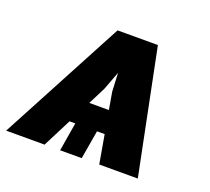

<svg xmlns="http://www.w3.org/2000/svg" viewBox="-99 -672 868 795"><g transform="rotate(20 335.0 -274.0)"><path d="M410.2 0 388.2 -126H354.5L333 0H237.8L258.8 -126H233.4L169.4 0H0L291.5 -547.9H469.2L580.1 0ZM322.8 -301.8 284.2 -225.6H370.6L357.4 -301.8L353.5 -383.3Z"/></g></svg>

Font: Inter Display Extra Bold
Style: Italic
Weight: 800
Italic angle: -9.39999°
Designer: Rasmus Andersson
Foundry: rsms
Version: Version 4.000;git-4fc901f